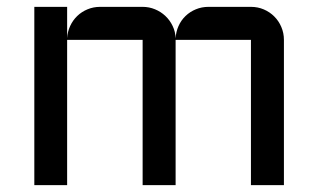

<svg xmlns="http://www.w3.org/2000/svg" viewBox="-20 -540 928 560"><path d="M492.2 -423.8V0H396V-423.8H175.8V0H80.1V-520H175.8V-428.2Q176.8 -447.3 184.6 -464.1Q192.4 -481 205.3 -493.4Q218.3 -505.9 235.4 -512.9Q252.4 -520 272 -520H396Q415 -520 432.1 -512.9Q449.2 -505.9 462.4 -493.4Q475.6 -481 483.6 -464.1Q491.7 -447.3 492.2 -428.2Q493.2 -447.3 500.7 -464.1Q508.3 -481 521.2 -493.4Q534.2 -505.9 551.3 -512.9Q568.4 -520 587.9 -520H711.9Q731.9 -520 749.5 -512.5Q767.1 -504.9 780 -491.9Q793 -479 800.5 -461.4Q808.1 -443.8 808.1 -423.8V0H711.9V-423.8Z"/></svg>

Font: Aldrich
Style: Regular
Weight: 400
Designer: Matthew Desmond
Foundry: Matthew Desmond
Version: Version 1.002 2011